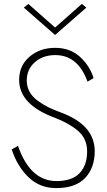

<svg xmlns="http://www.w3.org/2000/svg" viewBox="-20 -954 549 983"><path d="M262 -813 399 -934 422 -915 262 -775 102 -915 125 -934ZM72 -207Q135 -27 269 -27Q349 -27 387.5 -67.5Q426 -108 426 -178Q426 -244 380 -283.5Q334 -323 261 -351Q78 -418 78 -545Q78 -618 131 -663.5Q184 -709 262 -709Q339 -709 389.5 -663Q440 -617 459 -554L428 -536Q379 -672 263 -672Q200 -672 158.5 -635.5Q117 -599 117 -542Q117 -510 131.5 -484Q146 -458 173.5 -438Q201 -418 227.5 -405Q254 -392 292 -378Q465 -314 465 -180Q465 -95 416 -43Q367 9 268 9Q183 9 125.5 -47Q68 -103 40 -189Z"/></svg>

Font: Renner
Style: Thin
Weight: 200
Version: Version 003.000 ; ttfautohint (v0.97) -l 8 -r 50 -G 200 -x 1